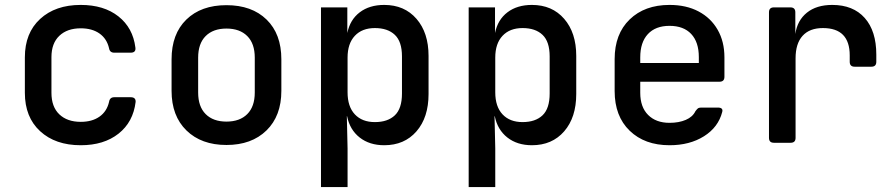

<svg xmlns="http://www.w3.org/2000/svg" viewBox="-20 -580 3640 780"><path d="M308 10Q205 10 143 -47Q81 -104 81 -203V-347Q81 -446 143 -503Q205 -560 308 -560Q402 -560 461 -513.5Q520 -467 530 -387Q533 -366 511 -366H444Q426 -366 423 -384Q414 -423 384 -444Q354 -465 308 -465Q253 -465 221 -434.5Q189 -404 189 -348V-203Q189 -146 221 -115.5Q253 -85 308 -85Q354 -85 384 -106Q414 -127 423 -166Q426 -185 444 -185H511Q532 -185 531 -166Q521 -84 461.5 -37Q402 10 308 10Z M900 9Q798 9 737.5 -50Q677 -109 677 -211V-339Q677 -442 737 -500.5Q797 -559 900 -559Q1003 -559 1063 -500.5Q1123 -442 1123 -339V-211Q1123 -109 1062.5 -50Q1002 9 900 9ZM900 -86Q954 -86 984.5 -116.5Q1015 -147 1015 -204V-346Q1015 -403 984.5 -433.5Q954 -464 900 -464Q846 -464 815.5 -433.5Q785 -403 785 -346V-204Q785 -147 815.5 -116.5Q846 -86 900 -86Z M1284 180V-550H1391V-446Q1402 -500 1441.5 -530Q1481 -560 1541 -560Q1623 -560 1672 -503.5Q1721 -447 1721 -353V-198Q1721 -103 1672 -46.5Q1623 10 1541 10Q1481 10 1441 -21.5Q1401 -53 1390 -108H1389L1392 23V180ZM1503 -84Q1555 -84 1584 -111.5Q1613 -139 1613 -200V-351Q1613 -411 1584 -438.5Q1555 -466 1503 -466Q1451 -466 1421.5 -434.5Q1392 -403 1392 -346V-205Q1392 -147 1421.5 -115.5Q1451 -84 1503 -84Z M1884 180V-550H1991V-446Q2002 -500 2041.5 -530Q2081 -560 2141 -560Q2223 -560 2272 -503.5Q2321 -447 2321 -353V-198Q2321 -103 2272 -46.5Q2223 10 2141 10Q2081 10 2041 -21.5Q2001 -53 1990 -108H1989L1992 23V180ZM2103 -84Q2155 -84 2184 -111.5Q2213 -139 2213 -200V-351Q2213 -411 2184 -438.5Q2155 -466 2103 -466Q2051 -466 2021.5 -434.5Q1992 -403 1992 -346V-205Q1992 -147 2021.5 -115.5Q2051 -84 2103 -84Z M2700 10Q2599 10 2538 -49Q2477 -108 2477 -210V-340Q2477 -442 2538 -501Q2599 -560 2700 -560Q2768 -560 2818 -533.5Q2868 -507 2895.5 -459Q2923 -411 2923 -347V-268Q2923 -248 2903 -248H2581V-203Q2581 -145 2613 -113Q2645 -81 2700 -81Q2738 -81 2766 -93Q2794 -105 2805 -128Q2810 -135 2814.5 -139Q2819 -143 2828 -143H2896Q2919 -143 2914 -125Q2898 -63 2840 -26.5Q2782 10 2700 10ZM2581 -347V-324H2819V-348Q2819 -409 2788 -442Q2757 -475 2700 -475Q2643 -475 2612 -441.5Q2581 -408 2581 -347Z M3124 0Q3104 0 3104 -20V-530Q3104 -550 3124 -550H3191Q3211 -550 3211 -530V-442Q3219 -497 3258 -528.5Q3297 -560 3361 -560Q3446 -560 3493 -507Q3540 -454 3540 -358V-329Q3540 -309 3520 -309H3452Q3432 -309 3432 -329V-355Q3432 -466 3323 -466Q3269 -466 3240.5 -434.5Q3212 -403 3212 -343V-20Q3212 0 3192 0Z"/></svg>

Font: Pitagon Sans Mono SemiBold
Style: Regular
Weight: 600
Monospace: yes
Designer: Travis Tran
Foundry: Pitagon
Version: Version 1.001; ttfautohint (v1.8.4.7-5d5b);gftools[0.9.26]